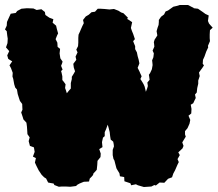

<svg xmlns="http://www.w3.org/2000/svg" viewBox="-55 -725 873 770"><path d="M130 -9 122 -14 112 -24 100 -42 91 -60 85 -73 89 -91 77 -97 84 -116 81 -134 65 -140 60 -159 64 -174 55 -187 54 -204 53 -218 51 -233 39 -246 36 -256 30 -274 35 -285 34 -308 25 -320 22 -329 16 -348 13 -366 6 -374 2 -387 -2 -409 -5 -418 -4 -433 -11 -452 -17 -463 -6 -479 -16 -485 -22 -489 -26 -503 -18 -520 -31 -535 -25 -552 -24 -570 -26 -583 -28 -600 -35 -607 -28 -622 -27 -637 -18 -657 -12 -670 8 -673 14 -681 31 -690 53 -692 79 -691 92 -685 111 -688 125 -677 127 -665 143 -654 159 -648 156 -634 170 -622 173 -609 178 -591 174 -583 168 -568 175 -554 176 -537 186 -529 184 -511 187 -491 196 -478 194 -471 190 -461 196 -446 190 -440 192 -433 195 -419V-404L200 -398L208 -387L206 -372L209 -364L213 -351L221 -361L229 -370V-392L233 -408V-417L241 -430L246 -439L241 -454L239 -469L251 -485L248 -498L256 -515L251 -526L258 -540L259 -554V-573L260 -586L266 -599L268 -604L275 -620L281 -632L278 -645L289 -659L301 -666L312 -676L326 -678L337 -690H347L364 -689L384 -687L402 -689L420 -682L431 -675L440 -672L458 -654L455 -649L462 -645L475 -636L470 -613L474 -601L479 -589L486 -568L479 -560L482 -552L487 -540V-528L494 -515L497 -500L501 -486L504 -471L501 -463L497 -453L505 -437L507 -432L513 -419L508 -408L512 -402L517 -394L521 -387L525 -378L527 -370L530 -357L535 -370L538 -380L536 -394L545 -405L543 -420L542 -425L547 -432L554 -447L557 -464L556 -475L555 -483L560 -495L562 -511L557 -522L564 -538L563 -549L562 -556L565 -566L571 -575L576 -583L573 -600L577 -614L581 -625L582 -637V-645L591 -658L603 -667L609 -679L619 -683L640 -698L653 -701L666 -705H699L722 -693V-692L739 -690L758 -677L769 -669L782 -663L779 -641L783 -631L788 -625L798 -614L787 -604L786 -587V-572L787 -560L779 -541L780 -535L772 -518L765 -498L759 -485L758 -469L763 -463L756 -452L750 -444L743 -434L746 -420L740 -402V-389L736 -372L734 -354L727 -346L730 -332L725 -322L720 -311L710 -305L713 -288L712 -270L701 -261L708 -244L705 -229L697 -211L687 -199V-186L690 -177L676 -154L681 -140L677 -130L660 -114L666 -103L657 -87L662 -75L657 -65L647 -42L640 -29L635 -14L619 -8L604 8L585 7L570 19L564 17L552 23L522 25L498 18L490 14L471 18L468 10L444 2L443 -15L426 -18L424 -30L416 -43L412 -50L407 -69L404 -81L400 -88L397 -103V-124L402 -138L401 -147L399 -157L389 -165L387 -177L386 -185L385 -195L381 -211L377 -225L370 -206L365 -195V-179L358 -173L354 -155L356 -135L343 -127L349 -109L348 -95L336 -80L335 -63L333 -44L327 -37L320 -30L318 -23L313 -17L305 -9L302 3L281 4L264 11L255 16L250 21L227 24L208 23H193L181 24L163 17L160 11L148 9L138 7Z"/></svg>

Font: Winky Rough Black
Style: Regular
Weight: 900
Designer: Simon Atzbach
Foundry: typofactur
Version: Version 1.206; ttfautohint (v1.8.4.7-5d5b)